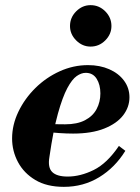

<svg xmlns="http://www.w3.org/2000/svg" viewBox="-20 -715 544 746"><path d="M228 11Q162 11 117.5 -15.5Q73 -42 50 -85Q27 -128 27 -177Q27 -230 51.5 -281Q76 -332 117.5 -373Q159 -414 212 -438Q265 -462 322 -462Q368 -462 404.5 -446Q441 -430 462 -401.5Q483 -373 483 -337Q483 -299 458.5 -267Q434 -235 385 -215.5Q336 -196 264 -196Q239 -196 210 -198Q181 -200 158.5 -203Q136 -206 130 -207L135 -242Q152 -235 173 -233.5Q194 -232 233 -232Q280 -232 310.5 -248Q341 -264 355.5 -291.5Q370 -319 370 -352Q370 -386 355.5 -409Q341 -432 313 -432Q296 -432 278 -419.5Q260 -407 241.5 -372.5Q223 -338 205 -273.5Q187 -209 172 -105Q165 -64 183 -46.5Q201 -29 243 -29Q292 -29 344 -54.5Q396 -80 442 -148L467 -129Q427 -64 365.5 -26.5Q304 11 228 11ZM331.9 -534Q300 -534 276 -558Q252 -582 252 -613.9Q252 -647 276 -671Q300 -695 331.9 -695Q365 -695 389 -671Q413 -647 413 -613.9Q413 -582 389 -558Q365 -534 331.9 -534Z"/></svg>

Font: Libre Bodoni
Style: Italic
Weight: 400
Italic angle: -13°
Designer: Pablo Impallari, Rodrigo Fuenzalida
Foundry: Impallari Type
Version: Version 2.005;gftools[0.9.23]